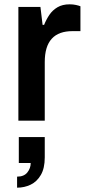

<svg xmlns="http://www.w3.org/2000/svg" viewBox="-20 -558 402 888"><path d="M65 0V-526H167L177 -443H184Q194 -468 208.5 -489.5Q223 -511 246 -524.5Q269 -538 302 -538Q318 -538 331.5 -535Q345 -532 352 -529V-414H315Q284 -414 260 -405.5Q236 -397 219.5 -379Q203 -361 195 -334Q187 -307 187 -271V0ZM59 310V259Q91 259 106.5 239.5Q122 220 122 196H67V76H187V170Q187 220 169 251Q151 282 122 296Q93 310 59 310Z"/></svg>

Font: Archivo SemiBold
Style: Regular
Weight: 600
Designer: Hector Gatti
Foundry: Omnibus-Type
Version: Version 2.001